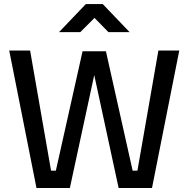

<svg xmlns="http://www.w3.org/2000/svg" viewBox="-20 -940 942 960"><path d="M162.4 0 26.1 -687.5H130.5L235.3 -86.7H259.3L392.8 -683.7H509.6L643.2 -86.7H667.1L772 -687.5H876.4L740 0H573.1L442.2 -606.4H460.2L329.3 0ZM275.2 -779.5 409.2 -919.6H493.8L627.8 -779.5H522L452.5 -850.4L381.5 -779.5Z"/></svg>

Font: Titillium Web SemiBold
Style: Regular
Weight: 600
Designer: Mohamed Gaber, Accademia di Belle Arti di Urbino
Foundry: Kief Type Foundry, Accademia di Belle Arti di Urbino
Version: Version 3.000; ttfautohint (v1.8.4)